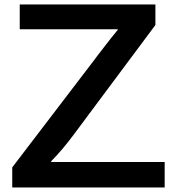

<svg xmlns="http://www.w3.org/2000/svg" viewBox="-20 -805 790 850"><path d="M67.4 -785.2H668V-694.3L304.2 -206.1Q255.9 -141.1 207 -91.8V-87.9H709V24.9H34.2V-64L399.9 -543L406.7 -552.2L416 -564.5Q481 -649.4 501 -672.4V-675.3H67.4Z"/></svg>

Font: BIZ UDPGothic
Style: Bold
Weight: 700
Designer: TypeBank Co., Ltd.
Foundry: Morisawa Inc.
Version: Version 1.051